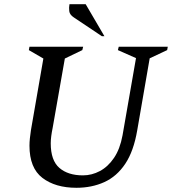

<svg xmlns="http://www.w3.org/2000/svg" viewBox="-20 -882 817 912"><path d="M343 10Q243 10 181.5 -37Q120 -84 120 -190Q120 -207 122 -225.5Q124 -244 127 -264L186 -604L117 -644L120 -660H375L371 -644L288 -604L230 -274Q226 -255 223.5 -236Q221 -217 221 -201Q221 -120 262 -84.5Q303 -49 374 -49Q416 -49 454.5 -69.5Q493 -90 521.5 -132Q550 -174 562 -239L626 -606L540 -644L544 -660H777L774 -644L691 -605L632 -264Q615 -164 575 -104Q535 -44 475.5 -17Q416 10 343 10ZM464 -710 331 -799Q311 -812 309 -829Q307 -846 310 -862H387L476 -710Z"/></svg>

Font: Spectral SC Medium
Style: Italic
Weight: 500
Italic angle: -10°
Designer: Jean-Baptiste Levee
Foundry: Production Type
Version: Version 2.001